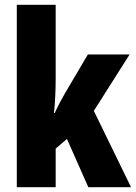

<svg xmlns="http://www.w3.org/2000/svg" viewBox="-20 -780 566 800"><path d="M212 -458V-760H50V0H212V-161L259 -201L348 0H526L371 -318L520 -553H346L250 -390C238 -369 222 -340 208 -309H205C210 -357 212 -407 212 -458Z"/></svg>

Font: Noto Sans Lao ExtraCondensed Black
Style: Regular
Weight: 900
Width: 2
Designer: Monotype Design Team
Foundry: Monotype Imaging Inc.
Version: Version 2.003